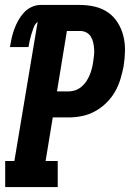

<svg xmlns="http://www.w3.org/2000/svg" viewBox="-20 -755 540 775"><path d="M1 0V-105H38L132 -667Q121 -658 116 -644.5Q111 -631 107 -618Q103 -605 100 -591.5Q97 -578 95 -565H20Q23 -583 27 -601Q31 -619 37.5 -637Q44 -655 53.5 -672Q63 -689 76 -703.5Q89 -718 107 -726.5Q125 -735 143 -735H303Q334 -735 363.5 -728Q393 -721 416.5 -704.5Q440 -688 455.5 -663Q471 -638 478 -609.5Q485 -581 484.5 -550Q484 -519 479 -488Q474 -462 466 -435.5Q458 -409 444 -384.5Q430 -360 409 -339.5Q388 -319 363 -305.5Q338 -292 311 -286.5Q284 -281 257 -281H193L164 -105H213V0ZM257 -386Q270 -386 283.5 -390.5Q297 -395 308.5 -404.5Q320 -414 328 -426Q336 -438 341.5 -451Q347 -464 350.5 -477.5Q354 -491 356 -505Q358 -518 359.5 -531.5Q361 -545 360 -558Q359 -571 356 -584Q353 -597 346.5 -607.5Q340 -618 328.5 -624Q317 -630 303 -630H250L210 -386Z"/></svg>

Font: Iosevka Curly Slab XBdObl
Style: Regular
Weight: 800
Italic angle: -9°
Monospace: yes
Designer: Belleve Invis
Foundry: Belleve Invis
Version: Version 11.1.0; ttfautohint (v1.8.3)